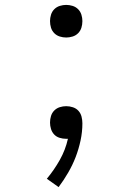

<svg xmlns="http://www.w3.org/2000/svg" viewBox="-20 -558 540 783"><path d="M250 -405Q237 -405 224 -409Q211 -413 201.5 -422.5Q192 -432 188 -445Q184 -458 184 -472Q184 -485 188 -498Q192 -511 201.5 -520.5Q211 -530 224 -534Q237 -538 250 -538Q263 -538 276 -534Q289 -530 298.5 -520.5Q308 -511 312 -498Q316 -485 316 -472Q316 -458 312 -445Q308 -432 298.5 -422.5Q289 -413 276 -409Q263 -405 250 -405ZM219 205 171 171Q201 135 224 94Q247 53 257 8Q255 8 253 8Q251 8 249 8Q236 8 223 4Q210 0 201 -9.5Q192 -19 188 -32Q184 -45 184 -58Q184 -72 188 -85Q192 -98 201.5 -107.5Q211 -117 224 -121Q237 -125 250 -125Q264 -125 277.5 -120.5Q291 -116 300 -106Q309 -96 312.5 -82.5Q316 -69 316 -55Q316 -20 308.5 15Q301 50 288.5 82.5Q276 115 258 146Q240 177 219 205Z"/></svg>

Font: Iosevka Slab Light
Style: Regular
Weight: 300
Monospace: yes
Designer: Belleve Invis
Foundry: Belleve Invis
Version: Version 11.1.0; ttfautohint (v1.8.3)